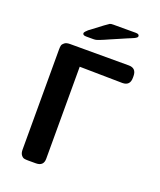

<svg xmlns="http://www.w3.org/2000/svg" viewBox="-158 -977 897 1076"><g transform="rotate(20 290.0 -439.5)"><path d="M90.8 -46.9V-644Q90.8 -659.2 93 -668Q95.2 -676.8 106.2 -685.3Q117.2 -693.8 138.2 -693.8H488.8Q533.7 -693.8 534.2 -647V-636.2Q534.2 -589.4 488.8 -588.9L232.9 -592.8V-43.9Q232.9 0 187 0H141.1Q126 0 116.9 -2Q107.9 -3.9 99.4 -14.9Q90.8 -25.9 90.8 -46.9ZM188 -776.9Q188 -780.8 194.6 -788.3Q201.2 -795.9 207.5 -801Q213.9 -806.2 214.8 -806.2Q300.8 -872.1 309.1 -876Q315.9 -878.9 329.1 -878.9H462.9Q483.9 -878.9 483.9 -866.2Q483.9 -863.3 482.9 -861.1Q481.9 -858.9 479 -856.9Q476.1 -855 473.6 -853Q471.2 -851.1 465.6 -848.6Q460 -846.2 456.1 -844.5Q452.1 -842.8 445.1 -839.8Q438 -836.9 433.1 -835Q406.2 -822.8 379.6 -811.8Q353 -800.8 339.1 -794.4Q325.2 -788.1 311 -782Q296.9 -775.9 290 -773.4Q283.2 -771 277.1 -768.6Q271 -766.1 267.1 -765.6Q263.2 -765.1 260 -764.6Q256.8 -764.2 252 -764.2H210.9Q188 -763.7 188 -776.9Z"/></g></svg>

Font: CMU Sans Serif
Style: Bold
Weight: 700
Version: Version 0.7.0